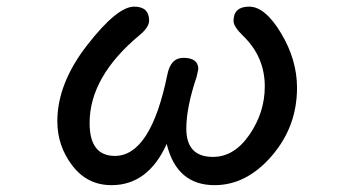

<svg xmlns="http://www.w3.org/2000/svg" viewBox="-20 -541 1040 564"><path d="M469.7 -118.2Q415 2.9 307.6 2.9Q236.3 2.9 192.4 -54.7Q148.4 -112.3 148.4 -184.6Q148.4 -295.9 236.3 -408.7Q324.2 -521.5 374 -521.5Q418 -521.5 418 -480.5Q418 -460.9 389.6 -437.5Q243.2 -315.4 243.2 -179.7Q243.2 -83 317.4 -83Q422.9 -83 471.7 -322.3Q481.4 -371.1 518.6 -371.1Q562.5 -371.1 562.5 -337.9L557.6 -315.4Q527.3 -225.6 527.3 -163.1Q527.3 -80.1 605.5 -80.1Q668 -80.1 712.9 -145.5Q757.8 -210.9 757.8 -287.1Q757.8 -374 694.3 -435.5Q666 -462.9 666 -479.5Q666 -521.5 711.9 -521.5Q758.8 -521.5 805.7 -443.4Q852.5 -365.2 852.5 -283.2Q852.5 -168.9 778.3 -83Q704.1 2.9 610.4 2.9Q499 2.9 469.7 -118.2Z"/></svg>

Font: MotoyaLMaru
Style: W3 mono
Weight: 400
Version: Version 1.01